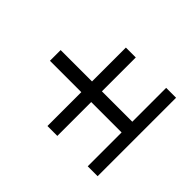

<svg xmlns="http://www.w3.org/2000/svg" viewBox="-116 -762 818 818"><g transform="rotate(-45 293.0 -352.5)"><path d="M56.6 -349.1V-408.7H260.7V-597.7H325.2V-408.7H529.3V-349.1H325.2V-166H529.3V-106.4H56.6V-166H260.7V-349.1Z"/></g></svg>

Font: Cascadia Code NF Light
Style: Regular
Weight: 300
Monospace: yes
Designer: Aaron Bell
Foundry: Saja Typeworks
Version: Version 2404.023; ttfautohint (v1.8.4)